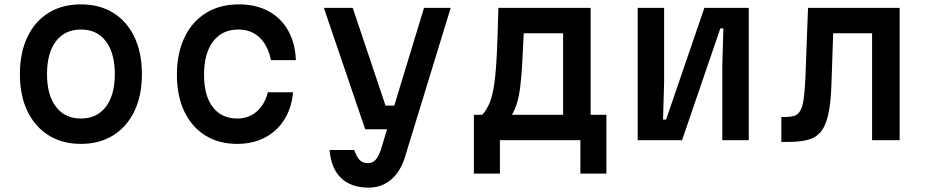

<svg xmlns="http://www.w3.org/2000/svg" viewBox="-20 -641 4240 878"><path d="M350 17Q265 17 202.5 -22Q140 -61 105.5 -132.5Q71 -204 71 -302Q71 -400 105.5 -472Q140 -544 202.5 -582.5Q265 -621 350 -621Q435 -621 497.5 -582.5Q560 -544 594.5 -472Q629 -400 629 -302Q629 -204 594.5 -132.5Q560 -61 497.5 -22Q435 17 350 17ZM350 -99Q423 -99 464 -152.5Q505 -206 505 -302Q505 -399 464 -452.5Q423 -506 350 -506Q277 -506 236 -452.5Q195 -399 195 -302Q195 -206 236 -152.5Q277 -99 350 -99Z M1065 17Q981 17 919 -21.5Q857 -60 823 -131Q789 -202 789 -299Q789 -398 824 -470.5Q859 -543 922.5 -582Q986 -621 1073 -621Q1150 -621 1207.5 -590Q1265 -559 1297.5 -501.5Q1330 -444 1333 -366H1219Q1206 -432 1167.5 -469Q1129 -506 1070 -506Q996 -506 954.5 -451.5Q913 -397 913 -299Q913 -204 953 -151.5Q993 -99 1065 -99Q1117 -99 1153.5 -130.5Q1190 -162 1205 -219H1320Q1314 -148 1280.5 -94.5Q1247 -41 1191.5 -12Q1136 17 1065 17Z M1461 -605H1593L1743 -158H1783L1919 -605H2041L1831 80Q1810 146 1767 181.5Q1724 217 1666 217Q1585 217 1539.5 173Q1494 129 1487 45H1600Q1611 77 1625 91Q1639 105 1662 105Q1683 105 1696.5 91Q1710 77 1721 46L1750 -50H1650Z M2147 153V-116H2185Q2207 -140 2220 -173Q2233 -206 2240.5 -259Q2248 -312 2252 -395.5Q2256 -479 2259 -605H2681V-116H2753V153H2634V0H2266V153ZM2321 -116H2555V-489H2375Q2371 -402 2367.5 -342Q2364 -282 2358.5 -240.5Q2353 -199 2344 -169.5Q2335 -140 2321 -116Z M2896 0V-605H3017V-267L3012 -94H3026L3201 -605H3404V0H3283V-338L3288 -511H3274L3099 0Z M3553 8V-106H3570Q3596 -106 3612.5 -111.5Q3629 -117 3639.5 -134.5Q3650 -152 3655 -187.5Q3660 -223 3663 -283L3675 -605H4094V0H3968V-489H3790L3782 -251Q3779 -165 3766.5 -113Q3754 -61 3730.5 -35Q3707 -9 3670.5 -0.5Q3634 8 3584 8Z"/></svg>

Font: Martian Mono Medium
Style: Regular
Weight: 500
Monospace: yes
Designer: Roman Shamin
Foundry: Evil Martians
Version: Version 1.000; ttfautohint (v1.8.4.7-5d5b)